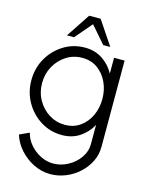

<svg xmlns="http://www.w3.org/2000/svg" viewBox="-137 -783 859 1117"><g transform="rotate(15 292.0 -224.5)"><path d="M461 -500H524.5V19.5Q524.5 66.5 504 108.2Q483.5 150 448.2 182Q413 214 368.5 232Q324 250 276.5 250Q224.5 250 176.2 226.2Q128 202.5 92.2 162.5Q56.5 122.5 42 74.5L100.5 47.5Q109.5 86 136.8 117.5Q164 149 201 167.5Q238 186 276.5 186Q323 186 365.2 163.2Q407.5 140.5 434.2 102.5Q461 64.5 461 19.5V-95.5Q434.5 -47 389.2 -17Q344 13 283.5 13Q213.5 13 156 -22.5Q98.5 -58 64.2 -117.8Q30 -177.5 30 -250Q30 -323 64.2 -382.8Q98.5 -442.5 156 -478Q213.5 -513.5 283.5 -513.5Q344 -513.5 389.2 -483.5Q434.5 -453.5 461 -405ZM284 -49Q337.5 -49 376.2 -76.8Q415 -104.5 436.2 -150.2Q457.5 -196 457.5 -250Q457.5 -305 436 -350.8Q414.5 -396.5 375.8 -424.2Q337 -452 284 -452Q231.5 -452 188.5 -424.8Q145.5 -397.5 120 -351.8Q94.5 -306 94.5 -250Q94.5 -194 120.5 -148.2Q146.5 -102.5 189.5 -75.8Q232.5 -49 284 -49ZM327 -699 423.5 -555H381L292.5 -657L205 -555H162.5L258 -699Z"/></g></svg>

Font: Urbanist Light
Style: Regular
Weight: 300
Designer: Corey Hu
Foundry: Corey Hu
Version: Version 1.330; ttfautohint (v1.8.4.7-5d5b)